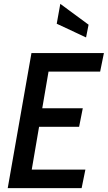

<svg xmlns="http://www.w3.org/2000/svg" viewBox="-20 -975 558 995"><path d="M422.5 -96 403 0H20L143 -700H518.5L499 -604H231.5L199 -414H409L390 -318H182.5L144.5 -96ZM426 -781 274 -852 292.5 -955 439 -847Z"/></svg>

Font: Cabin Condensed Medium
Style: Italic
Weight: 500
Width: 3
Italic angle: -10°
Designer: Pablo Impallari
Foundry: Pablo Impallari. http://www.impallari.com Igino Marini. http://www.ikern.com
Version: Version 3.001; ttfautohint (v1.8.3)